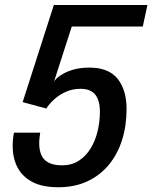

<svg xmlns="http://www.w3.org/2000/svg" viewBox="-20 -758 625 788"><path d="M566 -649H274.5L201.5 -422.5Q204 -428.5 214.2 -438Q224.5 -447.5 242.8 -457.2Q261 -467 287.2 -473.8Q313.5 -480.5 347.5 -480.5Q426 -480.5 462.8 -434.5Q499.5 -388.5 499.5 -310.5Q499.5 -242 481 -183.5Q462.5 -125 426.5 -81.5Q390.5 -38 338.5 -13.8Q286.5 10.5 219.5 10.5Q153 10.5 111.8 -11.8Q70.5 -34 51.2 -72.2Q32 -110.5 32 -158Q32 -176.5 34 -193Q36 -209.5 37.5 -213.5H145Q144 -207.5 142.5 -194.8Q141 -182 141 -170Q141 -123.5 164 -101.5Q187 -79.5 234.5 -79.5Q274 -79.5 303.2 -98.2Q332.5 -117 351.8 -148.5Q371 -180 380.5 -219.2Q390 -258.5 390 -299.5Q390 -345.5 371 -369.5Q352 -393.5 310.5 -393.5Q277 -393.5 248.8 -380.5Q220.5 -367.5 200.5 -348.5Q180.5 -329.5 170 -312.5L73 -339L201 -737.5H585Z"/></svg>

Font: Epilogue Medium
Style: Italic
Weight: 500
Italic angle: -12°
Designer: Tyler Finck
Foundry: Etcetera Type Co
Version: Version 2.112